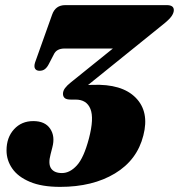

<svg xmlns="http://www.w3.org/2000/svg" viewBox="-20 -720 699 750"><path d="M540 -191Q516 -95 429 -42.5Q342 10 215 10Q143 10 96.5 -9.8Q50 -29.5 27.8 -61.8Q5.5 -94 5.5 -132.5Q5.5 -183 34.8 -215Q64 -247 110 -247Q156 -247 176 -217.2Q196 -187.5 184.5 -144.5L177.5 -117Q167.5 -79.5 179.8 -61.8Q192 -44 222 -44Q253 -44 280.2 -73.8Q307.5 -103.5 327.5 -179.5Q348 -258 333.2 -294.5Q318.5 -331 275.5 -331H257Q239.5 -331 232.8 -337Q226 -343 226 -353.5Q226 -365 234 -375.8Q242 -386.5 256.5 -398L421 -530.5H232.5Q200.5 -530.5 190 -507L170.5 -469.5Q164.5 -457.5 156 -450.5Q147.5 -443.5 134.5 -443.5Q122 -443.5 117 -451.8Q112 -460 117 -476L183.5 -662.5Q196.5 -700 235 -700H631.5Q659 -700 659 -680.5Q659 -669.5 650 -656.5Q641 -643.5 617 -624.5L324 -388Q332 -388.5 341 -388.5Q456.5 -393 510.2 -338.2Q564 -283.5 540 -191Z"/></svg>

Font: Fraunces 144pt Soft Black
Style: Italic
Weight: 900
Italic angle: -16°
Version: Version 1.000;[b76b70a41]